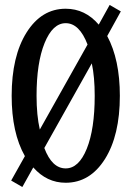

<svg xmlns="http://www.w3.org/2000/svg" viewBox="-20 -725 528 772"><path d="M113.8 -51.8 69.8 26.9 24.9 1 80.1 -97.2Q26.9 -190.9 26.9 -339.8Q26.9 -499 86.9 -594.5Q147 -689.9 244.1 -689.9Q322.3 -689.9 377 -626L420.9 -705.1L465.8 -679.2L411.1 -580.1Q461.9 -485.4 461.9 -339.8Q461.9 -180.7 401.9 -85.4Q341.8 9.8 244.1 9.8Q168 9.8 113.8 -51.8ZM140.1 -204.1 332 -545.9Q299.3 -631.8 244.1 -631.8Q191.9 -631.8 159.4 -552.2Q127 -472.7 127 -339.8Q127 -261.2 140.1 -204.1ZM244.1 -47.9Q296.9 -47.9 328.9 -127Q360.8 -206.1 360.8 -339.8Q360.8 -416 349.1 -470.2L158.2 -129.9Q189 -47.9 244.1 -47.9Z"/></svg>

Font: Margherita Semibold
Style: Regular
Weight: 600
Designer: James Puckett
Foundry: Dunwich Type Founders
Version: Version 1.008;hotconv 1.0.109;makeotfexe 2.5.65596